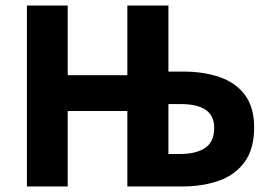

<svg xmlns="http://www.w3.org/2000/svg" viewBox="-20 -672 973 692"><path d="M77 0V-652H224V-401H439V-652H587V-414H641Q714 -414 772 -394Q830 -374 863 -329.5Q896 -285 896 -213Q896 -135 861.5 -88Q827 -41 768.5 -20.5Q710 0 638 0H439V-272H224V0ZM587 -117H629Q687 -117 719.5 -139Q752 -161 752 -211Q752 -255 721.5 -276Q691 -297 629 -297H587Z"/></svg>

Font: Source Sans 3
Style: Bold
Weight: 700
Designer: Paul D. Hunt
Foundry: Adobe
Version: Version 3.052;hotconv 1.1.0;makeotfexe 2.6.0